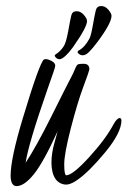

<svg xmlns="http://www.w3.org/2000/svg" viewBox="-20 -613 427 643"><path d="M242.7 -443.4C239.1 -440.4 238.9 -437.3 242.2 -434.1C252.9 -424.3 265 -425.9 278.3 -439C286.1 -446.8 295.4 -457.8 306.2 -472.2C337.7 -514.5 353.5 -543.8 353.5 -560.1C353.5 -565.3 349.9 -572.1 342.8 -580.6C335.6 -589 327.4 -593.1 318.1 -592.8C308.8 -592.4 303.1 -587.6 300.8 -578.4C298.5 -569.1 295.2 -552.6 291 -528.8C286.8 -505 283 -490.2 279.8 -484.4C269.4 -464.5 257 -450.8 242.7 -443.4ZM192.4 -456.5C185.5 -446.1 176.8 -437.5 166 -430.7C161.8 -428.1 162.6 -424.2 168.5 -418.9C172 -415.7 176.2 -414.3 180.9 -414.8C185.6 -415.3 192.2 -419.4 200.7 -427.2C207.8 -433.8 215.7 -442.9 224.1 -454.6C255.7 -499.5 271.5 -528.8 271.5 -542.5C271.5 -548 267.9 -554.9 260.7 -563.2C253.6 -571.5 245.4 -575.6 236.1 -575.4C226.8 -575.3 221 -570.6 218.8 -561.5C216.5 -552.4 213 -534.6 208.3 -508.1C203.5 -481.5 198.2 -464.4 192.4 -456.5ZM144.5 -412.6C140 -414.2 136.4 -415 133.8 -415C131.2 -415 128.9 -414.6 127 -413.6C117.2 -406.4 93.4 -340.2 55.7 -214.8C29 -126 15.6 -62.7 15.6 -24.9C15.6 -2.1 22.1 9.6 35.2 10.3C52.4 10.3 71.7 -2.8 93 -29.1C114.3 -55.3 141 -103.4 172.9 -173.3L162.1 -133.8C155.6 -111 152.3 -88.9 152.3 -67.4C153 -24.1 167.6 0 196.3 4.9H204.6C209.8 4.9 217.9 2 229 -3.9L238.8 -10.3C264.8 -28.2 296 -59.1 332.3 -103C368.6 -147 386.7 -182.6 386.7 -210C386.4 -214.5 384.6 -217.1 381.3 -217.8C374.8 -217.4 368 -210.8 360.8 -197.8C343.6 -164.9 316.3 -128 279.1 -87.2C241.8 -46.3 216 -25.9 201.7 -25.9C197.4 -26.5 195.2 -38.5 195.1 -61.8C194.9 -85 202.2 -125.4 217 -182.9C231.9 -240.3 245.7 -286.2 258.5 -320.6C271.4 -354.9 278.3 -375.2 279.3 -381.3C279.3 -393.4 272.8 -399.4 259.8 -399.4C251 -399.4 245 -398.8 241.7 -397.7C238.4 -396.6 234.9 -391.3 231.2 -381.8C227.5 -372.4 222 -361 214.8 -347.7C207.7 -334.3 187.1 -293.5 153.1 -225.3C119.1 -157.1 90 -104.7 65.9 -67.9C71.5 -108.2 96 -190.9 139.6 -315.9L158.2 -369.1C162.8 -382.2 165 -390.1 165 -393.1C164.7 -401.2 157.9 -407.7 144.5 -412.6Z"/></svg>

Font: Kristi
Style: Medium
Weight: 400
Italic angle: -15°
Version: Version 1.003